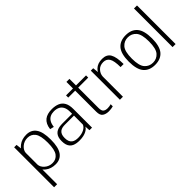

<svg xmlns="http://www.w3.org/2000/svg" viewBox="29 -1662 2761 2761"><g transform="rotate(-45 1409.0 -282.0)"><path d="M55 220.5H116.5V-78.5Q130.5 -61.5 152 -44.5Q214 4 306 4Q404.5 4 455.8 -68.8Q507 -141.5 507 -297Q507 -453.5 455.8 -525.8Q404.5 -598 306 -598Q214 -598 152 -549.5Q128 -531 113.5 -512L104 -592H55ZM116.5 -177V-417Q119.5 -466.5 166 -508.5Q216.5 -553.5 286.5 -553.5Q359.5 -553.5 402.2 -497Q445 -440.5 445 -297Q445 -153 402.2 -96.8Q359.5 -40.5 286.5 -40.5Q216.5 -40.5 166 -85.5Q119.5 -127.5 116.5 -177Z M790.5 5Q837 5 872.2 -3.2Q907.5 -11.5 932 -24.8Q956.5 -38 970.8 -52.5Q985 -67 989.5 -79.5L994.5 0H1047V-381Q1047 -460 1020.2 -507.5Q993.5 -555 943.8 -576.2Q894 -597.5 825 -597.5Q779.5 -597.5 741.5 -587.2Q703.5 -577 675.2 -554.5Q647 -532 629.2 -496.5Q611.5 -461 605.5 -410.5L666 -396Q672.5 -452 693.5 -486.8Q714.5 -521.5 747.8 -537.8Q781 -554 825.5 -554Q874 -554 909.8 -536.5Q945.5 -519 965.2 -481.5Q985 -444 985 -383.5V-343.5H787.5Q758 -343.5 730.2 -339.2Q702.5 -335 679 -324Q655.5 -313 637.8 -293.5Q620 -274 610.2 -244Q600.5 -214 600.5 -171Q600.5 -127 610.5 -96.2Q620.5 -65.5 638.2 -45.8Q656 -26 680 -15Q704 -4 732 0.5Q760 5 790.5 5ZM803.5 -36.5Q775.5 -36.5 750.2 -42.2Q725 -48 705.2 -62.8Q685.5 -77.5 674.2 -104.2Q663 -131 663 -172.5Q663 -214 674.2 -240.2Q685.5 -266.5 705 -281Q724.5 -295.5 749.2 -300.8Q774 -306 801 -306H986L985 -124.5Q979.5 -108.5 965 -92.8Q950.5 -77 927.5 -64.2Q904.5 -51.5 873.2 -44Q842 -36.5 803.5 -36.5Z M1384 6Q1431.5 6 1474.5 -5.5V-48.5Q1440.5 -38 1404 -38Q1360.5 -38 1336.8 -57Q1313 -76 1313 -135V-547.5H1517V-592H1313V-725.5H1251.5V-592H1110.5V-547.5H1251.5V-118.5Q1251.5 -45.5 1289 -19.8Q1326.5 6 1384 6Z M1953 -325.5H2015Q2015 -468.5 1977.2 -533Q1939.5 -597.5 1847.5 -597.5Q1756 -597.5 1703.5 -546.5Q1684 -527.5 1672 -505.5L1663 -592H1614V0H1675.5V-409.5Q1678 -463 1715.5 -506Q1755.5 -553 1827 -553Q1890.5 -553 1921.8 -503Q1953 -453 1953 -325.5Z M2328.5 4.5Q2443.5 4.5 2504.2 -66.8Q2565 -138 2565 -297.5Q2565 -456.5 2504.2 -527.5Q2443.5 -598.5 2328.5 -598.5Q2213.5 -598.5 2152.5 -527.5Q2091.5 -456.5 2091.5 -297.5Q2091.5 -138 2152.5 -66.8Q2213.5 4.5 2328.5 4.5ZM2328.5 -39.5Q2252.5 -39.5 2203 -95.2Q2153.5 -151 2153.5 -297Q2153.5 -443 2203 -498.8Q2252.5 -554.5 2328.5 -554.5Q2404.5 -554.5 2453.8 -498.8Q2503 -443 2503 -297Q2503 -151 2453.8 -95.2Q2404.5 -39.5 2328.5 -39.5Z M2685 0H2746.5V-785H2685Z"/></g></svg>

Font: Anybody Light
Style: Regular
Weight: 300
Designer: Tyler Finck
Foundry: Etcetera Type Company
Version: Version 1.111; ttfautohint (v1.8.4)